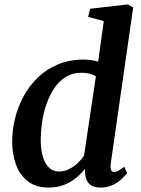

<svg xmlns="http://www.w3.org/2000/svg" viewBox="-20 -837 636 867"><path d="M480 -97.5Q478 -79.5 481.5 -70Q485 -60.5 495 -60.5Q503.5 -60.5 514 -65.8Q524.5 -71 541 -84L554.5 -55Q549 -48.5 533.5 -32.8Q518 -17 492.8 -3.5Q467.5 10 434 10Q400 10 383 -6.8Q366 -23.5 364 -57.5L363 -74.5Q348.5 -54.5 325.2 -35Q302 -15.5 270.8 -2.8Q239.5 10 200.5 10Q142 10 105.5 -18.5Q69 -47 52 -94.2Q35 -141.5 35 -198Q35 -250 48 -302.8Q61 -355.5 87 -403Q113 -450.5 151.8 -487.8Q190.5 -525 242.2 -546.5Q294 -568 358.5 -568Q373.5 -568 390.8 -565.5Q408 -563 423.5 -559L448.5 -741.5L378 -761L387 -797.5L557 -817L581.5 -804ZM413 -492.5Q399 -501 381.8 -504.8Q364.5 -508.5 346.5 -508.5Q307 -508.5 276.8 -489.5Q246.5 -470.5 225 -438.5Q203.5 -406.5 189.8 -366.8Q176 -327 170 -284.8Q164 -242.5 164 -204Q164 -161.5 173.5 -129.5Q183 -97.5 201.2 -80Q219.5 -62.5 245.5 -62.5Q270.5 -62.5 292.2 -73.5Q314 -84.5 331.2 -101Q348.5 -117.5 359.5 -134Z"/></svg>

Font: Merriweather Light 18pt SemiBold
Style: Italic
Weight: 600
Italic angle: -7.8°
Version: Version 2.101